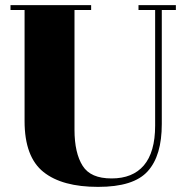

<svg xmlns="http://www.w3.org/2000/svg" viewBox="-20 -720 723 750"><path d="M271 -213C271 -213 271 -681 271 -681C271 -681 336 -681 336 -681C336 -681 336 -700 336 -700C336 -700 21 -700 21 -700C21 -700 21 -681 21 -681C21 -681 76 -681 76 -681C76 -681 76 -247 76 -247C76 -247 76 -247 76 -247C76 -153 101 -87 150 -48C199 -9 270 10 363 10C456 10 520 -10 557 -51C594 -92 612 -153 612 -236C612 -236 612 -681 612 -681C612 -681 667 -681 667 -681C667 -681 667 -700 667 -700C667 -700 521 -700 521 -700C521 -700 521 -681 521 -681C521 -681 586 -681 586 -681C586 -681 586 -229 586 -229C586 -229 586 -229 586 -229C586 -160 571 -108 542 -74C513 -40 471 -23 416 -23C361 -23 324 -39 303 -72C282 -105 271 -152 271 -213Z"/></svg>

Font: Abril Fatface Utterance
Style: Regular
Weight: 500
Designer: Veronika Burian, Jos Scaglione
Foundry: TypeTogether
Version: ""